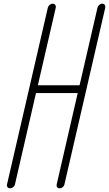

<svg xmlns="http://www.w3.org/2000/svg" viewBox="-20 -823 591 1040"><path d="M550 -781 329 176Q327 185 319.5 191Q312 197 303 197Q294 197 289.5 191Q285 185 287 176L401 -319H175L61 176Q59 185 51 191Q43 197 34.5 197Q26 197 21 191Q16 185 18 176L239 -781Q241 -790 249 -796.5Q257 -803 266 -803Q271 -803 275.5 -800Q280 -797 281.5 -792Q283 -787 282 -781L185 -361H411L508 -781Q510 -790 517.5 -796.5Q525 -803 534 -803Q543 -803 547.5 -796.5Q552 -790 550 -781Z"/></svg>

Font: Soda Fountain
Style: ThinOblique
Weight: 400
Version: Version 1.0